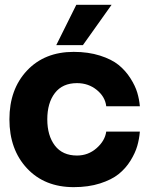

<svg xmlns="http://www.w3.org/2000/svg" viewBox="-20 -770 616 795"><path d="M295.9 -750H441.9L323.2 -583H212.9ZM285.2 4.9Q164.6 4.9 91.8 -73Q19 -150.9 19 -275.9Q19 -400.4 91.8 -477.8Q164.6 -555.2 285.2 -555.2Q345.7 -555.2 394 -539.8Q442.4 -524.4 471.2 -501Q500 -477.5 520 -446Q540 -414.6 548.3 -386.7Q556.6 -358.9 559.1 -330.1H419.9Q415.5 -369.1 380.9 -397.5Q346.2 -425.8 298.8 -425.8Q238.8 -425.8 207.3 -384.8Q175.8 -343.8 175.8 -275.9Q175.8 -208.5 207.3 -167.2Q238.8 -126 298.8 -126Q345.2 -126 379.9 -156.5Q414.6 -187 419.9 -225.1H559.1Q556.6 -194.3 548.3 -165.5Q540 -136.7 520.3 -104.7Q500.5 -72.8 471.4 -49.3Q442.4 -25.9 394.3 -10.5Q346.2 4.9 285.2 4.9Z"/></svg>

Font: Oakes Grotesk Bold
Style: Regular
Weight: 700
Designer: Samuel Oakes
Foundry: Samuel Oakes
Version: Version 1.000;PS 001.000;hotconv 1.0.88;makeotf.lib2.5.64775